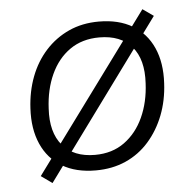

<svg xmlns="http://www.w3.org/2000/svg" viewBox="-45 -572 663 655"><g transform="rotate(-5 286.5 -244.0)"><path d="M260 8Q192 8 145 -20Q98 -48 75 -100Q52 -152 56 -222Q59 -280 78 -330Q97 -380 131 -417.5Q165 -455 211 -476Q257 -497 314 -497Q382 -497 429 -469Q476 -441 499 -389.5Q522 -338 518 -268Q515 -209 495.5 -159Q476 -109 442.5 -71Q409 -33 363 -12.5Q317 8 260 8ZM262 -45Q321 -45 363 -75.5Q405 -106 428.5 -157.5Q452 -209 455 -273Q460 -355 422 -399Q384 -443 311 -443Q252 -443 210 -413.5Q168 -384 144.5 -332.5Q121 -281 118 -216Q113 -135 151 -90Q189 -45 262 -45ZM109 38 71 11 466 -526 503 -500Z"/></g></svg>

Font: Nunito Sans 10pt Light
Style: Italic
Weight: 300
Italic angle: -9°
Designer: Vernon Adams
Foundry: Vernon Adams
Version: Version 3.101;gftools[0.9.27]